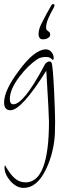

<svg xmlns="http://www.w3.org/2000/svg" viewBox="-21 -544 327 937"><path d="M94 373Q60 373 30 340Q1 306 1 273Q1 264 4 263L8 270Q29 307 51.5 326.5Q74 346 104 346Q218 346 218 50Q218 38 215 -24.5Q212 -87 205 -199Q84 -6 30 -6Q-1 -6 -1 -44Q-1 -103 72 -200Q148 -303 203 -303Q219 -303 230 -290Q241 -277 241 -260Q241 -252 236 -252Q236 -252 227.5 -259Q219 -266 203 -266Q178 -266 161 -255Q115 -224 74 -170Q27 -108 27 -61Q27 -35 44 -35Q94 -35 193 -220L200 -233Q211 -244 220 -244Q228 -244 231 -237Q237 -222 243 -100Q245 -50 246.5 -13.5Q248 23 248 46Q248 79 247 103Q246 127 244 142Q234 220 202 285Q159 373 94 373ZM188 -352Q177 -352 172 -359.5Q167 -367 167 -377Q167 -389 171 -403Q175 -417 182 -430Q190 -447 204 -472.5Q218 -498 229 -517Q233 -524 239 -524Q245 -524 245 -518Q245 -512 234.5 -494Q224 -476 214 -452.5Q204 -429 204 -408Q204 -400 209 -396Q214 -392 219 -388Q224 -384 224 -374Q223 -364 212.5 -358Q202 -352 188 -352Z"/></svg>

Font: Shalimar
Style: Regular
Weight: 400
Designer: Robert E. Leuschke
Foundry: Robert E. Leuschke
Version: Version 1.010; ttfautohint (v1.8.3)